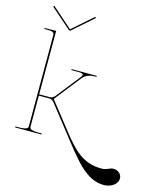

<svg xmlns="http://www.w3.org/2000/svg" viewBox="-162 -1051 1187 1407"><g transform="rotate(15 432.0 -348.0)"><path d="M72.5 -935 65.5 -927.5 222 -790H233L389.5 -927.5L382.5 -935L229 -800H226ZM45 -760V-752.5H67.5C106 -752.5 120 -746 120 -727.5V-35C120 -20.5 113.5 -7.5 45 -7.5H25V0H225V-7.5H207.5C139 -7.5 132.5 -20.5 132.5 -35V-270H216C227 -270 242 -259.5 247.5 -252L394 -65.5C532 110 622.5 239.5 761 239.5C818 239.5 864 205 864 163C864 131.5 836 106 802 106C771 106 755 127.5 714.5 127.5C573.5 127.5 500.5 50.5 404.5 -71.5L244.5 -275L401.5 -474C431 -511.5 477 -512.5 505 -512.5V-520H314V-512.5H365.5C388.5 -512.5 404 -509 404 -500C404 -496.5 402 -490.5 393.5 -480L250 -298.5C243 -290 227 -280 216 -280H132.5V-761.5L67.5 -760Z"/></g></svg>

Font: ZnikomitNo24
Style: Regular
Weight: 500
Designer: gluk
Foundry: gluk
Version: Version 0.55